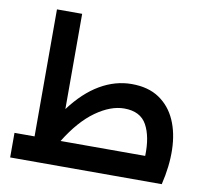

<svg xmlns="http://www.w3.org/2000/svg" viewBox="-81 -832 1015 923"><g transform="rotate(10 426.5 -370.0)"><path d="M26 0V-120H124V-740H247V-275Q312 -362 386.5 -405.5Q461 -449 541 -449Q622 -449 675.5 -413Q729 -377 756.5 -315Q784 -253 786 -172Q788 -91 766 0ZM526 -327Q460 -327 387.5 -275.5Q315 -224 251 -120H664Q667 -214 636 -270.5Q605 -327 526 -327Z"/></g></svg>

Font: Readex Pro Medium
Style: Regular
Weight: 500
Designer: Bonnie Shaver-Troup, Thomas Jockin
Foundry: Lexend
Version: Version 1.204; ttfautohint (v1.8.4.7-5d5b)